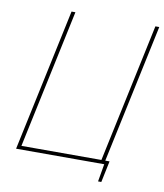

<svg xmlns="http://www.w3.org/2000/svg" viewBox="-87 -771 794 929"><g transform="rotate(10 310.0 -306.5)"><path d="M475 -18 620 -700H601L456 -18H63L208 -700H189L40 0H473L458 87H474L496 -18Z"/></g></svg>

Font: Advent Pro Thin
Style: Italic
Weight: 250
Italic angle: -12°
Version: Version 3.000